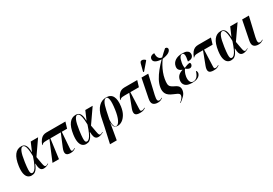

<svg xmlns="http://www.w3.org/2000/svg" viewBox="54 -2039 4985 3501"><g transform="rotate(-30 2547.0 -289.0)"><path d="M164 10Q120 10 88.5 -17Q57 -44 44.5 -102.5Q32 -161 45 -257Q66 -405 120.5 -476.5Q175 -548 261 -548Q282 -548 303 -541.5Q324 -535 341 -515.5Q358 -496 368 -458.5Q378 -421 378 -360H382L458 -536H613L406 -238Q423 -146 431.5 -97Q440 -48 449 -30.5Q458 -13 475 -13Q487 -13 501 -20Q515 -27 527 -34L531 -26Q509 -12 480 -1Q451 10 421 10Q396 10 376 -1.5Q356 -13 344.5 -46Q333 -79 331 -143H326Q308 -99 287.5 -64Q267 -29 238 -9.5Q209 10 164 10ZM198 -24Q224 -24 248.5 -48Q273 -72 300 -129Q327 -186 360 -286Q359 -386 348.5 -439.5Q338 -493 322 -513Q306 -533 286 -533Q251 -533 224 -470Q197 -407 177 -265Q163 -165 161.5 -113Q160 -61 169.5 -42.5Q179 -24 198 -24Z M607 0 777 -407H720Q689 -407 670.5 -404.5Q652 -402 639 -395Q626 -388 612 -373L605 -376Q630 -438 657.5 -473Q685 -508 717.5 -522Q750 -536 789 -536H1188L1149 -407H1037L1018 -151Q1014 -93 1012 -63Q1010 -33 1015.5 -22.5Q1021 -12 1037 -12Q1046 -12 1060.5 -18.5Q1075 -25 1088 -35L1092 -25Q1065 -6 1042 2Q1019 10 983 10Q911 10 893 -29Q875 -68 908 -147L1016 -407H797L743 0Z M1313 10Q1269 10 1237.5 -17Q1206 -44 1193.5 -102.5Q1181 -161 1194 -257Q1215 -405 1269.5 -476.5Q1324 -548 1410 -548Q1431 -548 1452 -541.5Q1473 -535 1490 -515.5Q1507 -496 1517 -458.5Q1527 -421 1527 -360H1531L1607 -536H1762L1555 -238Q1572 -146 1580.5 -97Q1589 -48 1598 -30.5Q1607 -13 1624 -13Q1636 -13 1650 -20Q1664 -27 1676 -34L1680 -26Q1658 -12 1629 -1Q1600 10 1570 10Q1545 10 1525 -1.5Q1505 -13 1493.5 -46Q1482 -79 1480 -143H1475Q1457 -99 1436.5 -64Q1416 -29 1387 -9.5Q1358 10 1313 10ZM1347 -24Q1373 -24 1397.5 -48Q1422 -72 1449 -129Q1476 -186 1509 -286Q1508 -386 1497.5 -439.5Q1487 -493 1471 -513Q1455 -533 1435 -533Q1400 -533 1373 -470Q1346 -407 1326 -265Q1312 -165 1310.5 -113Q1309 -61 1318.5 -42.5Q1328 -24 1347 -24Z M1685 230 1755 -86 1797 -288Q1823 -410 1889 -478Q1955 -546 2048 -546Q2146 -546 2184 -473.5Q2222 -401 2203 -268Q2190 -174 2154 -112.5Q2118 -51 2072 -20.5Q2026 10 1982 10Q1933 10 1911 -13.5Q1889 -37 1887 -106H1885L1827 230ZM1950 0Q1994 0 2029 -73Q2064 -146 2081 -269Q2101 -412 2090 -475Q2079 -538 2046 -538Q2012 -538 1985 -490.5Q1958 -443 1935 -333L1900 -166Q1894 -93 1906.5 -46.5Q1919 0 1950 0Z M2446 10Q2367 10 2348 -27Q2329 -64 2356 -136L2459 -407H2362Q2331 -407 2312.5 -404.5Q2294 -402 2281 -395Q2268 -388 2254 -373L2247 -376Q2272 -438 2299.5 -473Q2327 -508 2359.5 -522Q2392 -536 2431 -536H2700L2661 -407H2481L2471 -151Q2469 -93 2467.5 -63Q2466 -33 2472.5 -22.5Q2479 -12 2500 -12Q2517 -12 2532.5 -18.5Q2548 -25 2561 -35L2565 -25Q2538 -6 2514 2Q2490 10 2446 10Z M2824 10Q2757 10 2725.5 -24.5Q2694 -59 2712 -145L2790 -536H2932L2839 -137Q2832 -104 2829 -76Q2826 -48 2834 -30.5Q2842 -13 2864 -13Q2881 -13 2894 -18.5Q2907 -24 2925 -34L2929 -26Q2907 -11 2883 -0.5Q2859 10 2824 10ZM2882 -603 2867 -611 2907 -766Q2915 -795 2933.5 -803.5Q2952 -812 2976 -804Q3000 -796 3022 -774L3019 -762Z M3175 223 3171 215Q3242 158 3251 111Q3255 91 3246.5 77Q3238 63 3212.5 49Q3187 35 3138 16Q3044 -22 3014 -77Q2984 -132 2998 -211Q3010 -281 3049 -353Q3088 -425 3146 -497Q3204 -569 3275 -640Q3192 -643 3149.5 -669.5Q3107 -696 3115 -742Q3121 -774 3147 -790Q3173 -806 3213 -806Q3213 -789 3214 -766.5Q3215 -744 3223 -722.5Q3231 -701 3249 -685Q3267 -669 3300 -665Q3331 -696 3363.5 -726Q3396 -756 3430 -785Q3458 -785 3469.5 -770.5Q3481 -756 3478 -738Q3471 -703 3428 -677Q3385 -651 3296 -639Q3265 -598 3234 -543Q3203 -488 3179.5 -426.5Q3156 -365 3145 -303Q3134 -238 3137 -201Q3140 -164 3162.5 -141.5Q3185 -119 3231 -98Q3297 -68 3313.5 -34.5Q3330 -1 3322 43Q3312 100 3269.5 142.5Q3227 185 3175 223Z M3542 10Q3444 10 3402 -33Q3360 -76 3372 -146Q3383 -206 3419.5 -238Q3456 -270 3507 -283V-288Q3464 -301 3444 -329Q3424 -357 3432 -402Q3444 -470 3502 -508.5Q3560 -547 3651 -547Q3714 -547 3745 -530.5Q3776 -514 3785.5 -489.5Q3795 -465 3790 -440Q3784 -407 3757 -386.5Q3730 -366 3670 -366Q3691 -464 3682.5 -501Q3674 -538 3645 -538Q3617 -538 3596.5 -509Q3576 -480 3562 -406Q3555 -368 3556 -340Q3557 -312 3561 -293Q3593 -308 3626.5 -318.5Q3660 -329 3685 -329Q3691 -325 3695.5 -316Q3700 -307 3697 -290Q3693 -270 3678.5 -255.5Q3664 -241 3642 -241Q3623 -241 3601.5 -252Q3580 -263 3559 -281Q3546 -265 3529 -231Q3512 -197 3503 -144Q3498 -114 3501.5 -80.5Q3505 -47 3522.5 -24Q3540 -1 3576 -1Q3614 -1 3649 -30.5Q3684 -60 3710 -144Q3722 -138 3726 -121Q3730 -104 3728 -89Q3724 -69 3707 -45.5Q3690 -22 3651 -6Q3612 10 3542 10Z M3998 10Q3919 10 3900 -27Q3881 -64 3908 -136L4011 -407H3914Q3883 -407 3864.5 -404.5Q3846 -402 3833 -395Q3820 -388 3806 -373L3799 -376Q3824 -438 3851.5 -473Q3879 -508 3911.5 -522Q3944 -536 3983 -536H4252L4213 -407H4033L4023 -151Q4021 -93 4019.5 -63Q4018 -33 4024.5 -22.5Q4031 -12 4052 -12Q4069 -12 4084.5 -18.5Q4100 -25 4113 -35L4117 -25Q4090 -6 4066 2Q4042 10 3998 10Z M4364 10Q4320 10 4288.5 -17Q4257 -44 4244.5 -102.5Q4232 -161 4245 -257Q4266 -405 4320.5 -476.5Q4375 -548 4461 -548Q4482 -548 4503 -541.5Q4524 -535 4541 -515.5Q4558 -496 4568 -458.5Q4578 -421 4578 -360H4582L4658 -536H4813L4606 -238Q4623 -146 4631.5 -97Q4640 -48 4649 -30.5Q4658 -13 4675 -13Q4687 -13 4701 -20Q4715 -27 4727 -34L4731 -26Q4709 -12 4680 -1Q4651 10 4621 10Q4596 10 4576 -1.5Q4556 -13 4544.5 -46Q4533 -79 4531 -143H4526Q4508 -99 4487.5 -64Q4467 -29 4438 -9.5Q4409 10 4364 10ZM4398 -24Q4424 -24 4448.5 -48Q4473 -72 4500 -129Q4527 -186 4560 -286Q4559 -386 4548.5 -439.5Q4538 -493 4522 -513Q4506 -533 4486 -533Q4451 -533 4424 -470Q4397 -407 4377 -265Q4363 -165 4361.5 -113Q4360 -61 4369.5 -42.5Q4379 -24 4398 -24Z M4943 10Q4876 10 4844.5 -24.5Q4813 -59 4831 -145L4909 -536H5051L4958 -137Q4951 -104 4948 -76Q4945 -48 4953 -30.5Q4961 -13 4983 -13Q5000 -13 5013 -18.5Q5026 -24 5044 -34L5048 -26Q5026 -11 5002 -0.5Q4978 10 4943 10Z"/></g></svg>

Font: Noto Serif Display ExtraCondensed
Style: Bold Italic
Weight: 700
Width: 2
Italic angle: -12°
Designer: Monotype Design Team
Foundry: Monotype Imaging Inc.
Version: Version 2.009